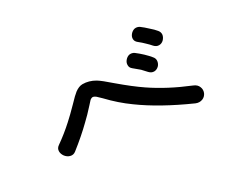

<svg xmlns="http://www.w3.org/2000/svg" viewBox="-83 -922 1166 980"><g transform="rotate(-30 500.0 -432.5)"><path d="M129.9 -356.4Q114.3 -345.7 114.3 -328.1Q114.3 -312.5 125 -297.9Q136.7 -283.2 152.3 -279.3Q169.9 -274.4 184.6 -286.1Q252 -338.9 302.7 -388.7Q332 -416 365.2 -453.1Q380.9 -470.7 385.7 -475.6Q394.5 -482.4 400.4 -482.4Q408.2 -482.4 418.9 -474.6Q424.8 -468.8 443.4 -451.2Q500 -391.6 561.5 -347.7Q670.9 -267.6 839.8 -192.4Q860.4 -183.6 879.9 -191.4Q896.5 -198.2 904.3 -215.8Q911.1 -233.4 904.3 -250Q897.5 -268.6 875 -277.3Q752.9 -327.1 659.2 -390.6Q605.5 -426.8 533.2 -488.3Q484.4 -531.2 461.9 -544.9Q426.8 -565.4 389.6 -565.4Q368.2 -565.4 344.7 -547.9Q330.1 -537.1 294.9 -500Q254.9 -459 227.5 -434.6Q181.6 -392.6 129.9 -356.4ZM700.2 -570.3Q686.5 -579.1 670.9 -576.2Q657.2 -572.3 647.5 -560.5Q637.7 -548.8 637.7 -535.2Q636.7 -519.5 650.4 -508.8Q670.9 -492.2 685.5 -479.5Q699.2 -465.8 710.9 -452.1Q723.6 -438.5 739.3 -438.5Q753.9 -438.5 766.6 -450.2Q777.3 -460.9 779.3 -476.6Q781.2 -492.2 769.5 -504.9Q757.8 -519.5 738.3 -538.1Q720.7 -554.7 700.2 -570.3ZM790 -671.9Q776.4 -680.7 760.7 -677.7Q747.1 -673.8 737.3 -662.1Q727.5 -650.4 727.5 -636.7Q727.5 -622.1 741.2 -611.3Q759.8 -596.7 774.4 -582Q789.1 -568.4 799.8 -555.7Q812.5 -542 828.1 -542Q842.8 -542 854.5 -552.7Q866.2 -564.5 869.1 -579.1Q871.1 -594.7 860.4 -607.4Q847.7 -623 828.1 -639.6Q808.6 -658.2 790 -671.9Z"/></g></svg>

Font: GungsuhChe
Style: Regular
Weight: 400
Monospace: yes
Version: Version 2.21